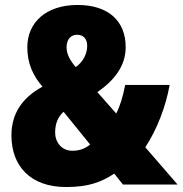

<svg xmlns="http://www.w3.org/2000/svg" viewBox="-20 -743 735 773"><path d="M292 -723C166 -723 90 -653 90 -553C90 -489 111 -441 151 -394C68 -349 26 -284 26 -198C26 -75 102 10 246 10C337 10 388 -10 440 -44L475 0H695L565 -150C612 -222 647 -312 663 -401H484C475 -354 463 -315 448 -286L372 -372C441 -420 486 -478 486 -553C486 -659 416 -723 292 -723ZM290 -603C314 -603 331 -589 331 -558C331 -527 315 -494 285 -473C262 -499 248 -526 248 -552C248 -587 267 -603 290 -603ZM236 -293 343 -161C324 -146 302 -136 271 -136C228 -136 202 -171 202 -209C202 -245 213 -272 236 -293Z"/></svg>

Font: Noto Sans Condensed Black
Style: Regular
Weight: 900
Width: 3
Designer: Monotype Design Team
Foundry: Monotype Imaging Inc.
Version: Version 2.013